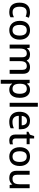

<svg xmlns="http://www.w3.org/2000/svg" viewBox="2047 -2847 1040 5174"><g transform="rotate(90 2567.0 -260.0)"><path d="M300 10Q226 10 170 -19Q114 -48 83 -109.5Q52 -171 52 -266Q52 -366 85.5 -428Q119 -490 176.5 -519.5Q234 -549 308 -549Q353 -549 392.5 -539.5Q432 -530 458 -518L426 -432Q398 -443 366.5 -451Q335 -459 307 -459Q257 -459 224.5 -437.5Q192 -416 176.5 -373.5Q161 -331 161 -267Q161 -206 177 -164Q193 -122 224.5 -100.5Q256 -79 303 -79Q348 -79 382 -89Q416 -99 446 -115V-23Q417 -6 383 2Q349 10 300 10Z M1048 -270Q1048 -203 1030 -151Q1012 -99 979 -63Q946 -27 899 -8.5Q852 10 793 10Q739 10 693 -8.5Q647 -27 613.5 -63Q580 -99 561 -151Q542 -203 542 -271Q542 -360 572.5 -422Q603 -484 660.5 -516.5Q718 -549 796 -549Q870 -549 926.5 -516.5Q983 -484 1015.5 -422Q1048 -360 1048 -270ZM651 -270Q651 -210 666 -166.5Q681 -123 713 -100Q745 -77 795 -77Q845 -77 877 -100Q909 -123 924 -166.5Q939 -210 939 -270Q939 -332 923.5 -374Q908 -416 876.5 -438.5Q845 -461 794 -461Q719 -461 685 -411Q651 -361 651 -270Z M1786 -549Q1877 -549 1923 -502Q1969 -455 1969 -351V0H1863V-337Q1863 -399 1838.5 -430.5Q1814 -462 1762 -462Q1690 -462 1659 -417.5Q1628 -373 1628 -289V0H1523V-337Q1523 -378 1511.5 -406Q1500 -434 1478 -448Q1456 -462 1421 -462Q1371 -462 1342 -440Q1313 -418 1300.5 -375.5Q1288 -333 1288 -272V0H1182V-539H1266L1281 -467H1287Q1304 -495 1328.5 -513Q1353 -531 1383 -540Q1413 -549 1445 -549Q1506 -549 1548 -527.5Q1590 -506 1609 -462H1617Q1643 -507 1689 -528Q1735 -549 1786 -549Z M2400 -549Q2497 -549 2556.5 -479Q2616 -409 2616 -270Q2616 -179 2589 -116Q2562 -53 2513 -21.5Q2464 10 2399 10Q2358 10 2327 -0.5Q2296 -11 2274.5 -28.5Q2253 -46 2237 -66H2230Q2233 -48 2235 -23.5Q2237 1 2237 20V240H2131V-539H2217L2232 -467H2237Q2253 -489 2275 -508Q2297 -527 2328 -538Q2359 -549 2400 -549ZM2375 -462Q2325 -462 2295 -442.5Q2265 -423 2251.5 -384.5Q2238 -346 2237 -287V-271Q2237 -209 2250 -165.5Q2263 -122 2293.5 -99.5Q2324 -77 2377 -77Q2422 -77 2450.5 -101.5Q2479 -126 2493 -170Q2507 -214 2507 -272Q2507 -360 2475 -411Q2443 -462 2375 -462Z M2857 0H2751V-760H2857Z M3235 -549Q3306 -549 3357 -519.5Q3408 -490 3435.5 -435Q3463 -380 3463 -305V-247H3101Q3103 -164 3144.5 -120Q3186 -76 3261 -76Q3313 -76 3353.5 -85.5Q3394 -95 3437 -114V-26Q3397 -8 3355.5 1Q3314 10 3257 10Q3179 10 3119 -21Q3059 -52 3025.5 -113.5Q2992 -175 2992 -265Q2992 -356 3022.5 -419Q3053 -482 3107.5 -515.5Q3162 -549 3235 -549ZM3235 -467Q3178 -467 3143.5 -430Q3109 -393 3103 -325H3357Q3357 -367 3344 -399Q3331 -431 3304 -449Q3277 -467 3235 -467Z M3789 -76Q3810 -76 3832 -80Q3854 -84 3870 -89V-9Q3853 -1 3824 4.5Q3795 10 3766 10Q3722 10 3685.5 -5Q3649 -20 3627 -57Q3605 -94 3605 -160V-458H3530V-506L3609 -546L3646 -660H3711V-539H3865V-458H3711V-162Q3711 -118 3732.5 -97Q3754 -76 3789 -76Z M4453 -270Q4453 -203 4435 -151Q4417 -99 4384 -63Q4351 -27 4304 -8.5Q4257 10 4198 10Q4144 10 4098 -8.5Q4052 -27 4018.5 -63Q3985 -99 3966 -151Q3947 -203 3947 -271Q3947 -360 3977.5 -422Q4008 -484 4065.5 -516.5Q4123 -549 4201 -549Q4275 -549 4331.5 -516.5Q4388 -484 4420.5 -422Q4453 -360 4453 -270ZM4056 -270Q4056 -210 4071 -166.5Q4086 -123 4118 -100Q4150 -77 4200 -77Q4250 -77 4282 -100Q4314 -123 4329 -166.5Q4344 -210 4344 -270Q4344 -332 4328.5 -374Q4313 -416 4281.5 -438.5Q4250 -461 4199 -461Q4124 -461 4090 -411Q4056 -361 4056 -270Z M5051 -539V0H4966L4951 -71H4946Q4929 -43 4902 -25Q4875 -7 4843 1.5Q4811 10 4777 10Q4714 10 4670.5 -10.5Q4627 -31 4604.5 -74.5Q4582 -118 4582 -186V-539H4689V-202Q4689 -139 4715.5 -108Q4742 -77 4798 -77Q4854 -77 4886 -99Q4918 -121 4931.5 -163.5Q4945 -206 4945 -266V-539Z"/></g></svg>

Font: Noto Sans Armenian Medium
Style: Regular
Weight: 500
Designer: Monotype Design Team
Foundry: Monotype Imaging Inc.
Version: Version 2.007